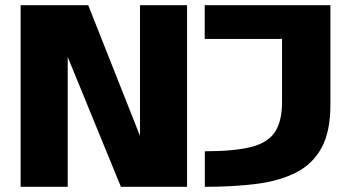

<svg xmlns="http://www.w3.org/2000/svg" viewBox="-20 -720 1340 740"><path d="M59.5 0V-700H320L519.5 -196.5V-700H701V0H446L241 -500.5V0ZM769.5 0V-137Q881 -137 946 -153Q1011 -169 1039 -210.2Q1067 -251.5 1067 -327.5V-570H769V-700H1253.5V-317Q1253.5 -214 1219.8 -151.2Q1186 -88.5 1122.5 -55.8Q1059 -23 969.8 -11.5Q880.5 0 769.5 0Z"/></svg>

Font: Trispace Expanded
Style: Bold
Weight: 700
Width: 7
Designer: Tyler Finck
Foundry: Etcetera Type Company
Version: Version 1.210; ttfautohint (v1.8.3)